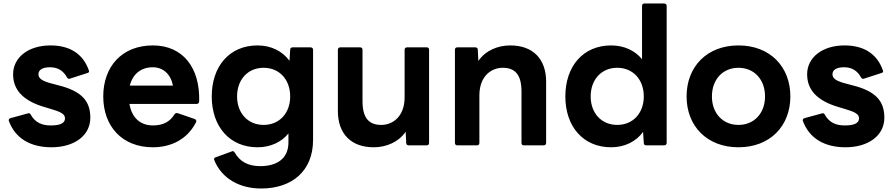

<svg xmlns="http://www.w3.org/2000/svg" viewBox="-20 -795 5115 1099"><path d="M275 48C404 48 497 -18 497 -121C497 -214 451 -273 313 -307L287 -314C225 -329 200 -344 200 -370C200 -399 230 -410 266 -410C314 -410 343 -388 363 -353C366 -347 370 -344 375 -344C377 -344 379 -344 381 -345L480 -377C486 -378 490 -382 490 -387C490 -389 489 -392 488 -394C454 -489 377 -535 269 -535C142 -535 55 -466 55 -370C55 -284 107 -218 242 -180L269 -172C328 -155 352 -142 352 -118C352 -86 317 -77 270 -77C222 -77 183 -92 157 -137C155 -143 150 -147 144 -147L140 -146L41 -119C34 -117 30 -113 30 -107C30 -105 30 -104 31 -102C67 -4 153 48 275 48Z M855 48C959 48 1052 3 1102 -95C1106 -104 1103 -110 1094 -114L998 -147C990 -149 984 -148 979 -141C953 -98 913 -77 856 -77C781 -77 734 -123 721 -200H1105C1114 -200 1119 -205 1120 -214C1126 -407 1027 -535 855 -535C678 -535 571 -414 571 -243C571 -73 678 48 855 48ZM970 -305H723C740 -372 788 -410 854 -410C914 -410 957 -371 970 -305Z M1475 284C1651 284 1772 184 1772 6V-510C1772 -519 1766 -524 1757 -524H1656C1647 -524 1641 -520 1641 -510L1637 -447C1597 -502 1532 -535 1454 -535C1294 -535 1192 -416 1192 -243C1192 -71 1294 48 1454 48C1528 48 1590 19 1631 -31V20C1631 119 1557 156 1470 156C1395 156 1351 126 1324 79C1321 74 1317 70 1312 70C1310 70 1308 71 1306 72L1215 105C1209 107 1205 111 1205 116C1205 118 1206 120 1207 123C1251 230 1355 284 1475 284ZM1337 -243C1337 -340 1399 -407 1489 -407C1579 -407 1641 -340 1641 -243C1641 -147 1579 -80 1489 -80C1399 -80 1337 -147 1337 -243Z M2119 48C2190 48 2261 19 2302 -41L2305 23C2305 33 2312 37 2320 37H2422C2431 37 2436 32 2436 23V-510C2436 -519 2431 -524 2422 -524H2310C2301 -524 2296 -519 2296 -510V-238C2296 -131 2231 -80 2162 -80C2089 -80 2055 -123 2055 -216V-510C2055 -519 2050 -524 2041 -524H1928C1920 -524 1914 -519 1914 -510V-159C1914 -30 1989 48 2119 48Z M2598 37H2710C2719 37 2724 32 2724 23V-249C2724 -356 2789 -407 2858 -407C2931 -407 2965 -364 2965 -271V23C2965 32 2970 37 2979 37H3092C3100 37 3106 32 3106 23V-328C3106 -457 3031 -535 2901 -535C2829 -535 2759 -506 2718 -446L2715 -510C2715 -520 2708 -524 2700 -524H2598C2589 -524 2584 -519 2584 -510V23C2584 32 2589 37 2598 37Z M3478 48C3556 48 3621 15 3661 -40L3665 23C3665 33 3671 37 3680 37H3781C3790 37 3796 32 3796 23V-761C3796 -770 3790 -775 3781 -775H3669C3660 -775 3655 -770 3655 -761V-456C3614 -506 3552 -535 3478 -535C3318 -535 3216 -416 3216 -243C3216 -71 3318 48 3478 48ZM3361 -243C3361 -340 3423 -407 3513 -407C3603 -407 3665 -340 3665 -243C3665 -147 3603 -80 3513 -80C3423 -80 3361 -147 3361 -243Z M4207 48C4387 48 4504 -73 4504 -243C4504 -414 4387 -535 4207 -535C4027 -535 3910 -414 3910 -243C3910 -73 4027 48 4207 48ZM4055 -243C4055 -340 4117 -407 4207 -407C4297 -407 4359 -340 4359 -243C4359 -147 4297 -80 4207 -80C4117 -80 4055 -147 4055 -243Z M4820 48C4949 48 5042 -18 5042 -121C5042 -214 4996 -273 4858 -307L4832 -314C4770 -329 4745 -344 4745 -370C4745 -399 4775 -410 4811 -410C4859 -410 4888 -388 4908 -353C4911 -347 4915 -344 4920 -344C4922 -344 4924 -344 4926 -345L5025 -377C5031 -378 5035 -382 5035 -387C5035 -389 5034 -392 5033 -394C4999 -489 4922 -535 4814 -535C4687 -535 4600 -466 4600 -370C4600 -284 4652 -218 4787 -180L4814 -172C4873 -155 4897 -142 4897 -118C4897 -86 4862 -77 4815 -77C4767 -77 4728 -92 4702 -137C4700 -143 4695 -147 4689 -147L4685 -146L4586 -119C4579 -117 4575 -113 4575 -107C4575 -105 4575 -104 4576 -102C4612 -4 4698 48 4820 48Z"/></svg>

Font: LINE Seed JP App_OTF Bold
Style: Regular
Weight: 700
Designer: LINE & Fontrix & Fontworks
Version: Version 1.009